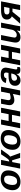

<svg xmlns="http://www.w3.org/2000/svg" viewBox="2344 -2922 588 5315"><g transform="rotate(-90 2637.5 -264.0)"><path d="M578.6 -333.5Q578.6 -232.4 538.8 -153.8Q499 -75.2 426 -32.7Q353 9.8 261.2 9.8Q154.8 9.8 92.8 -47.6Q30.8 -105 30.8 -204.6Q30.8 -302.7 69.6 -378.4Q108.4 -454.1 180.2 -495.8Q252 -537.6 343.8 -537.6Q458.5 -537.6 518.6 -484.1Q578.6 -430.7 578.6 -333.5ZM435.1 -323.2Q435.1 -443.8 333.5 -443.8Q277.8 -443.8 244.9 -414.6Q211.9 -385.3 193.4 -325.4Q174.8 -265.6 174.8 -210.4Q174.8 -84 276.4 -84Q331.1 -84 363 -111.6Q395 -139.2 413.3 -195.3Q431.6 -251.5 435.1 -323.2Z M731.4 -528.3H869.1L824.7 -301.8Q849.6 -303.2 861.6 -309.6Q873.5 -315.9 889.6 -333.5Q905.8 -351.1 940.9 -402.8L1024.4 -528.3H1158.2L1026.4 -342.3Q992.2 -295.9 960 -277.3L1062.5 0H925.8L856.4 -223.6Q843.8 -218.3 808.6 -218.3L766.1 0H628.4Z M1696.3 -333.5Q1696.3 -232.4 1656.5 -153.8Q1616.7 -75.2 1543.7 -32.7Q1470.7 9.8 1378.9 9.8Q1272.5 9.8 1210.4 -47.6Q1148.4 -105 1148.4 -204.6Q1148.4 -302.7 1187.3 -378.4Q1226.1 -454.1 1297.9 -495.8Q1369.6 -537.6 1461.4 -537.6Q1576.2 -537.6 1636.2 -484.1Q1696.3 -430.7 1696.3 -333.5ZM1552.7 -323.2Q1552.7 -443.8 1451.2 -443.8Q1395.5 -443.8 1362.5 -414.6Q1329.6 -385.3 1311 -325.4Q1292.5 -265.6 1292.5 -210.4Q1292.5 -84 1394 -84Q1448.7 -84 1480.7 -111.6Q1512.7 -139.2 1531 -195.3Q1549.3 -251.5 1552.7 -323.2Z M1986.3 -528.3 1945.3 -319.3H2134.3L2175.3 -528.3H2313L2210 0H2072.3L2116.2 -226.1H1927.2L1883.3 0H1745.6L1848.6 -528.3Z M2561 -528.3 2526.4 -356Q2522.9 -334 2522.9 -318.8Q2522.9 -294.4 2538.8 -279.1Q2554.7 -263.7 2586.4 -263.7Q2610.4 -263.7 2633.1 -267.1Q2655.8 -270.5 2710.4 -285.6L2757.8 -528.3H2895L2792 0H2654.8L2694.3 -202.6Q2602.1 -160.6 2522 -160.6Q2461.4 -160.6 2422.9 -196.5Q2384.3 -232.4 2384.3 -293Q2384.3 -319.8 2388.7 -340.8L2424.3 -528.3Z M3351.1 4.9Q3302.2 4.9 3275.9 -15.6Q3249.5 -36.1 3249.5 -69.8Q3249.5 -87.9 3252 -101.1H3249Q3208 -37.6 3168 -13.9Q3127.9 9.8 3070.3 9.8Q3002 9.8 2961.2 -31Q2920.4 -71.8 2920.4 -135.7Q2920.4 -226.1 2982.7 -272.2Q3044.9 -318.4 3184.6 -320.8L3277.8 -322.3Q3288.1 -368.7 3288.1 -386.2Q3288.1 -448.7 3226.1 -448.7Q3180.2 -448.7 3157.7 -430.9Q3135.3 -413.1 3127 -379.4L2998.5 -394.5Q3015.1 -464.8 3073.5 -501.5Q3131.8 -538.1 3228.5 -538.1Q3329.6 -538.1 3376.7 -502.4Q3423.8 -466.8 3423.8 -394Q3423.8 -376 3412.1 -317.4L3377.4 -145Q3373.5 -123 3373.5 -109.9Q3373.5 -98.1 3378.4 -91.8Q3383.3 -85.4 3389.6 -82.5Q3396 -79.6 3402.3 -78.9Q3408.7 -78.1 3412.1 -78.1Q3426.8 -78.1 3442.4 -81.5L3435.5 -5.9Q3415 2 3394 3.4Q3373 4.9 3351.1 4.9ZM3262.7 -245.6H3183.6Q3126.5 -244.6 3093.5 -222.2Q3060.5 -199.7 3060.5 -158.7Q3060.5 -124.5 3079.8 -105.2Q3099.1 -85.9 3131.8 -85.9Q3172.4 -85.9 3205.6 -117.4Q3238.8 -148.9 3252 -200.7Z M3729.5 -528.3 3688.5 -319.3H3877.4L3918.5 -528.3H4056.2L3953.1 0H3815.4L3859.4 -226.1H3670.4L3626.5 0H3488.8L3591.8 -528.3Z M4325.7 -528.3 4268.1 -237.8Q4255.4 -177.7 4255.4 -157.2Q4255.4 -94.2 4329.6 -94.2Q4378.9 -94.2 4420.7 -133.8Q4462.4 -173.3 4473.6 -232.4L4531.2 -528.3H4668.9L4587.9 -112.8Q4580.1 -74.2 4569.3 0H4438.5Q4438.5 -4.4 4443.1 -41Q4447.8 -77.6 4450.2 -90.3H4448.7Q4411.6 -38.1 4367.4 -14.4Q4323.2 9.3 4266.6 9.3Q4192.4 9.3 4154.8 -26.4Q4117.2 -62 4117.2 -129.4Q4117.2 -141.6 4120.6 -168.7Q4124 -195.8 4127.4 -209.5L4189.5 -528.3Z M4968.3 -212.4 4797.4 0H4641.1L4842.8 -230Q4805.2 -242.7 4779.5 -279.8Q4753.9 -316.9 4753.9 -362.3Q4753.9 -447.8 4815.7 -488Q4877.4 -528.3 5020 -528.3H5257.8L5154.8 0H5017.1L5058.6 -212.4ZM5104.5 -442.9H5010.7Q4949.2 -442.9 4921.9 -423.8Q4894.5 -404.8 4894.5 -364.7Q4894.5 -331.5 4916.3 -314Q4938 -296.4 4974.1 -296.4H5075.7Z"/></g></svg>

Font: Liberation Sans
Style: Bold Italic
Weight: 700
Italic angle: -12°
Designer: Steve Matteson
Foundry: Ascender Corporation
Version: Version 2.1.5